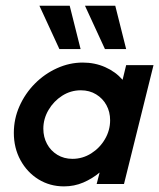

<svg xmlns="http://www.w3.org/2000/svg" viewBox="-20 -645 558 673"><path d="M204.2 8.3Q154.9 8.3 114.9 -16.3Q75 -41 51.7 -83.7Q28.5 -126.4 28.5 -179.2Q28.5 -228.5 48.3 -272.9Q68.1 -317.4 102.1 -351.7Q136.1 -386.1 179.9 -405.9Q223.6 -425.7 270.1 -425.7Q312.5 -425.7 348.6 -409.7Q384.7 -393.8 409.7 -365.3L422.2 -416.7H518.1L414.6 0H318.8L329.2 -40.3Q303.5 -18.8 271.9 -5.2Q240.3 8.3 204.2 8.3ZM234 -88.2Q269.4 -88.2 299.7 -107.3Q329.9 -126.4 347.9 -157.3Q366 -188.2 366 -223.6Q366 -252.8 353.1 -276.4Q340.3 -300 317 -314.2Q293.8 -328.5 263.2 -328.5Q227.8 -328.5 197.9 -309.4Q168.1 -290.3 150 -259.4Q131.9 -228.5 131.9 -193.8Q131.9 -164.6 144.8 -140.6Q157.6 -116.7 180.9 -102.4Q204.2 -88.2 234 -88.2ZM347.9 -472.9 277.8 -625H384L422.2 -472.9ZM188.2 -472.9 118.1 -625H224.3L262.5 -472.9Z"/></svg>

Font: Afacad SemiBold
Style: Italic
Weight: 600
Italic angle: -14°
Designer: Kristian Moeller
Foundry: Dicotype
Version: Version 1.000